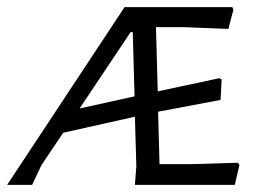

<svg xmlns="http://www.w3.org/2000/svg" viewBox="-36 -518 732 538"><path d="M635 -56 622 0H342L346 -52L342 -191L141 -146L80 -55L54 0H-16L313 -498H615L618 -491L604 -437L476 -442H401L406 -262L579 -299L585 -295L582 -238L407 -205L411 -58H500L630 -62ZM341 -248 336 -428H330L187 -214Z"/></svg>

Font: Alegreya Sans SC
Style: Italic
Weight: 400
Italic angle: -7°
Designer: Juan Pablo del Peral
Foundry: Huerta Tipografica
Version: Version 2.008; ttfautohint (v1.6)